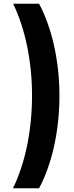

<svg xmlns="http://www.w3.org/2000/svg" viewBox="-20 -852 398 1037"><path d="M50 165H191C262 32 301 -148 301 -335C301 -519 262 -699 191 -832H51C118 -693 153 -515 153 -337C153 -152 118 26 50 165Z"/></svg>

Font: Noto Sans Oriya ExtCond Blk
Style: Regular
Weight: 900
Width: 2
Designer: Amélie Bonet and Sol Matas
Foundry: Google LLC
Version: Version 2.006